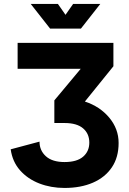

<svg xmlns="http://www.w3.org/2000/svg" viewBox="-20 -725 655 973"><path d="M69.3 -507.8H554.7V-389.2L410.2 -210.4Q486.3 -185.5 533.7 -128.7Q581.1 -71.8 581.1 -0.5Q581.1 72.3 546.9 123Q512.7 173.8 450.9 200.7Q389.2 227.5 307.1 227.5Q238.3 227.5 179.4 204.8Q120.6 182.1 81.8 138.4Q43 94.7 34.2 31.7L180.2 -7.3Q180.2 37.6 212.6 66.9Q245.1 96.2 307.1 96.2Q369.6 96.2 401.1 69.1Q432.6 42 432.6 -2.4Q432.6 -47.4 401.1 -74.5Q369.6 -101.6 307.1 -101.6H255.4V-216.3L389.2 -376.5H69.3ZM273.4 -705.1 312 -649.9 350.6 -705.1H488.3L390.1 -580.1H233.9L135.7 -705.1Z"/></svg>

Font: Giphurs
Style: Bold
Weight: 700
Version: Version 0.920; ttfautohint (v1.8.4.7-5d5b)